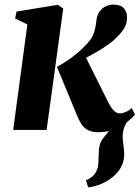

<svg xmlns="http://www.w3.org/2000/svg" viewBox="-20 -567 610 838"><path d="M365 251 355 220Q376.5 211 387.8 199Q399 187 404.5 170.5Q409.5 156 409.8 137.2Q410 118.5 411 98.5Q411.5 60 429.8 37.2Q448 14.5 463 -5L544 -49Q529.5 -31 522.2 -11Q515 9 515.5 30.5Q515.5 45.5 518.8 66.5Q522 87.5 522 107.5Q522 137.5 508 163Q494 188.5 469 208Q447.5 225 421 236Q394.5 247 365 251ZM37.5 0 99.5 -460.5 46 -486 52 -516.5 232 -546 256 -530 183.5 0ZM408.5 10Q380.5 10 363 0.5Q345.5 -9 335 -25.8Q324.5 -42.5 316 -63.5L228.5 -275Q255 -289.5 277.2 -304.8Q299.5 -320 319.2 -336.8Q339 -353.5 356.5 -372.5Q383 -399.5 390.8 -426Q398.5 -452.5 400.5 -474.5Q402.5 -499.5 413.8 -515.5Q425 -531.5 441 -539.2Q457 -547 473.5 -547Q507 -547 520.8 -530.5Q534.5 -514 534.5 -492.5Q535 -466 523 -445.5Q511 -425 494 -409Q479 -392 454.8 -374.5Q430.5 -357 402.5 -340.5Q374.5 -324 346.5 -310.5Q318.5 -297 294.5 -288L345 -336L453 -119.5Q465 -95.5 477.2 -83.8Q489.5 -72 503.5 -72Q513 -72 527.2 -77.5Q541.5 -83 554.5 -95.5L569.5 -67Q559 -54 536.8 -35.8Q514.5 -17.5 482 -3.8Q449.5 10 408.5 10Z"/></svg>

Font: Merriweather 72pt ExtraBold
Style: Italic
Weight: 800
Italic angle: -7.8°
Version: Version 2.101